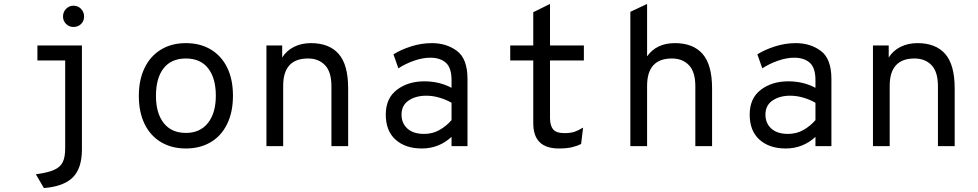

<svg xmlns="http://www.w3.org/2000/svg" viewBox="-20 -742 4968 975"><path d="M300 -658Q300 -681 315.5 -697Q331 -713 353 -713Q376 -713 391.5 -697Q407 -681 407 -658Q407 -635 391.5 -620Q376 -605 353 -605Q331 -605 315.5 -620.5Q300 -636 300 -658ZM396 17Q396 113 349.5 159Q303 205 203 213L162 143Q222 135 254 121Q286 107 298.5 81.5Q311 56 311 12V-435H170V-511H396Z M685 -255Q685 -337 714.5 -397.5Q744 -458 798 -490.5Q852 -523 924 -523Q996 -523 1050 -491Q1104 -459 1133.5 -399Q1163 -339 1163 -256Q1163 -173 1133.5 -112.5Q1104 -52 1050 -20Q996 12 924 12Q852 12 798 -20Q744 -52 714.5 -112Q685 -172 685 -255ZM1076 -256Q1076 -345 1037 -395Q998 -445 924 -445Q850 -445 811 -395.5Q772 -346 772 -255Q772 -167 811.5 -117Q851 -67 924 -67Q996 -67 1036 -117.5Q1076 -168 1076 -256Z M1748 -293V0H1663V-304Q1663 -377 1630.5 -411Q1598 -445 1544 -445Q1418 -445 1418 -306V0H1333V-511H1413V-450Q1435 -485 1473 -504Q1511 -523 1559 -523Q1652 -523 1700 -468Q1748 -413 1748 -293Z M1939 -160Q1939 -243 1995.5 -286Q2052 -329 2135 -329Q2211 -329 2273 -296V-335Q2273 -398 2244 -423.5Q2215 -449 2165 -449Q2126 -449 2082 -433.5Q2038 -418 2003 -395L1978 -466Q2016 -490 2068 -506.5Q2120 -523 2173 -523Q2248 -523 2301 -483Q2354 -443 2354 -341V0H2273V-47Q2209 12 2122 12Q2039 12 1989 -32.5Q1939 -77 1939 -160ZM2273 -132V-220Q2248 -235 2213.5 -245.5Q2179 -256 2145 -256Q2091 -256 2055 -231.5Q2019 -207 2019 -160Q2019 -116 2049 -89Q2079 -62 2133 -62Q2177 -62 2212 -82Q2247 -102 2273 -132Z M2688 -116V-435H2571V-511H2688V-680L2773 -722V-511H2945V-435H2773V-143Q2773 -105 2788.5 -85.5Q2804 -66 2847 -66Q2878 -66 2898 -73Q2918 -80 2941 -94L2931 -11Q2909 0 2883 6Q2857 12 2818 12Q2688 12 2688 -116Z M3181 -682 3266 -722V-456Q3314 -523 3407 -523Q3500 -523 3548 -468Q3596 -413 3596 -293V0H3511V-304Q3511 -377 3478.5 -411Q3446 -445 3392 -445Q3266 -445 3266 -306V0H3181Z M3787 -160Q3787 -243 3843.5 -286Q3900 -329 3983 -329Q4059 -329 4121 -296V-335Q4121 -398 4092 -423.5Q4063 -449 4013 -449Q3974 -449 3930 -433.5Q3886 -418 3851 -395L3826 -466Q3864 -490 3916 -506.5Q3968 -523 4021 -523Q4096 -523 4149 -483Q4202 -443 4202 -341V0H4121V-47Q4057 12 3970 12Q3887 12 3837 -32.5Q3787 -77 3787 -160ZM4121 -132V-220Q4096 -235 4061.5 -245.5Q4027 -256 3993 -256Q3939 -256 3903 -231.5Q3867 -207 3867 -160Q3867 -116 3897 -89Q3927 -62 3981 -62Q4025 -62 4060 -82Q4095 -102 4121 -132Z M4828 -293V0H4743V-304Q4743 -377 4710.5 -411Q4678 -445 4624 -445Q4498 -445 4498 -306V0H4413V-511H4493V-450Q4515 -485 4553 -504Q4591 -523 4639 -523Q4732 -523 4780 -468Q4828 -413 4828 -293Z"/></svg>

Font: Overpass Mono
Style: Regular
Weight: 400
Monospace: yes
Designer: Delve Withrington, Dave Bailey
Foundry: Delve Fonts
Version: Version 1.000;DELV;Overpass